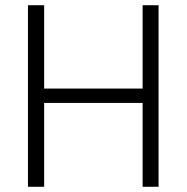

<svg xmlns="http://www.w3.org/2000/svg" viewBox="-20 -715 715 735"><path d="M526 0V-321H149V0H87V-695H149V-376H526V-695H587V0Z"/></svg>

Font: Titillium Web Light
Style: Regular
Weight: 300
Version: Version 1.002;PS 57.000;hotconv 1.0.70;makeotf.lib2.5.55311